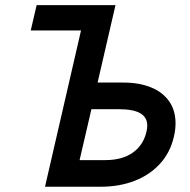

<svg xmlns="http://www.w3.org/2000/svg" viewBox="-20 -709 720 729"><path d="M287.6 -593.3H96.7L119.1 -689.5H418.5L350.6 -395.5H448.2Q508.3 -395.5 553 -377.4Q597.7 -359.4 622.1 -324.5Q646.5 -289.6 646.5 -240.7Q646.5 -215.3 640.1 -189.5Q626.5 -129.9 587.4 -87.2Q548.3 -44.4 490.5 -22.2Q432.6 0 362.8 0H150.9ZM379.9 -101.1Q443.8 -101.1 484.1 -129.4Q524.4 -157.7 536.1 -209Q539.1 -221.7 539.1 -231.9Q539.1 -263.7 512.5 -279.1Q485.8 -294.4 430.7 -294.4H327.1L282.2 -101.1Z"/></svg>

Font: Acari Sans SemiBold
Style: Italic
Weight: 600
Italic angle: -13°
Designer: Alfredo Marco Pradil and Stefan Peev
Foundry: Hanken Design Co.
Version: Version 1.045;January 11, 2019;FontCreator 11.5.0.2425 64-bi